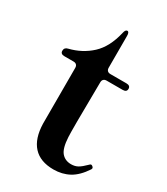

<svg xmlns="http://www.w3.org/2000/svg" viewBox="-178 -773 750 864"><g transform="rotate(30 197.5 -340.5)"><path d="M102 -142V-432Q102 -442 96.5 -447.5Q91 -453 81 -453H34Q13 -453 13 -470Q13 -487 31 -491Q96 -507 142.5 -550Q189 -593 208 -675Q212 -694 222 -694Q227 -694 229.5 -688.5Q232 -683 232 -673V-508Q232 -498 237.5 -492.5Q243 -487 253 -487H336Q357 -487 357 -470Q357 -453 336 -453H253Q243 -453 237.5 -447.5Q232 -442 232 -432L230 -227Q230 -160 231 -147Q234 -90 252.5 -68.5Q271 -47 302 -47Q322 -47 337 -55.5Q352 -64 373 -85Q378 -91 382 -91Q386 -91 390.5 -87Q395 -83 395 -79Q395 -77 393 -73Q362 -26 326 -6.5Q290 13 245 13Q176 13 140 -26.5Q104 -66 102 -142Z"/></g></svg>

Font: Shippori Mincho B1 ExtraBold
Style: Regular
Weight: 800
Designer: FONTDASU
Foundry: FONTDASU / Google Inc. / but / Adobe
Version: Version 3.110; ttfautohint (v1.8.3)